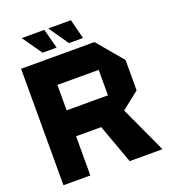

<svg xmlns="http://www.w3.org/2000/svg" viewBox="-157 -1000 990 1114"><g transform="rotate(-20 338.5 -442.5)"><path d="M42 0V-719H208V0ZM451 0 363 -242 494 -346 653 -1V0ZM208 -242V-402H463V-242ZM463 -242V-559H629V-372L464 -242ZM208 -559V-719H495L629 -560V-559ZM354 -764 271 -884V-885H410L441 -764ZM191 -764 107 -884V-885H246L278 -764Z"/></g></svg>

Font: Foldit
Style: Bold
Weight: 700
Version: Version 1.003